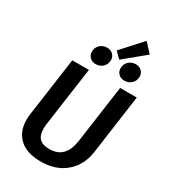

<svg xmlns="http://www.w3.org/2000/svg" viewBox="-253 -1177 1153 1310"><g transform="rotate(30 324.0 -522.5)"><path d="M573 -224Q558 -116 482.5 -50.5Q407 15 287 15Q177 15 119.5 -38.5Q62 -92 62 -184Q62 -206 65 -228L130 -691H261L196 -230Q193 -208 193 -189Q193 -138 218 -113Q243 -88 295 -88Q360 -88 396 -125Q432 -162 443 -235L507 -691H638ZM568 -989 405 -855 359 -901 503 -1060ZM216 -809Q216 -842 238.5 -863.5Q261 -885 294 -885Q322 -885 340 -867.5Q358 -850 358 -824Q358 -791 335.5 -769.5Q313 -748 280 -748Q252 -748 234 -765.5Q216 -783 216 -809ZM442 -809Q442 -842 464.5 -863.5Q487 -885 520 -885Q548 -885 566 -867.5Q584 -850 584 -824Q584 -791 561.5 -769.5Q539 -748 506 -748Q478 -748 460 -765.5Q442 -783 442 -809Z"/></g></svg>

Font: FiraGO Medium
Style: Italic
Weight: 500
Italic angle: -8°
Designer: bBox Type GmbH
Foundry: bBox Type GmbH
Version: Version 1.001